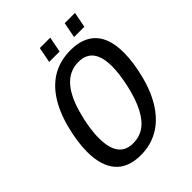

<svg xmlns="http://www.w3.org/2000/svg" viewBox="-225 -918 1050 1050"><g transform="rotate(-45 300.0 -392.5)"><path d="M246.1 9.8Q147.5 9.8 98.6 -47.1Q49.8 -104 49.8 -210Q49.8 -288.1 74 -381.3Q98.1 -474.6 140.9 -539.3Q183.6 -604 243.2 -636.5Q302.7 -668.9 378.9 -668.9Q475.6 -668.9 525.9 -615Q576.2 -561 576.2 -453.1Q576.2 -377.4 552.2 -284.2Q528.3 -190.9 484.4 -124.3Q440.4 -57.6 379.9 -23.9Q319.3 9.8 246.1 9.8ZM477.5 -445.8Q477.5 -592.8 364.3 -592.8Q297.9 -592.8 251.2 -544.2Q204.6 -495.6 176.5 -397Q148.4 -298.3 148.4 -217.8Q148.4 -65.9 261.2 -65.9Q310.1 -65.9 347.2 -91.3Q384.3 -116.7 412.8 -171.4Q441.4 -226.1 459.5 -306.9Q477.5 -387.7 477.5 -445.8ZM443.4 -705.6 460.9 -795.4H540.5L522.9 -705.6ZM251 -705.6 268.6 -795.4H349.1L331.5 -705.6Z"/></g></svg>

Font: Liberation Mono
Style: Italic
Weight: 400
Italic angle: -12°
Monospace: yes
Designer: Steve Matteson
Foundry: Ascender Corporation
Version: Version 2.1.5